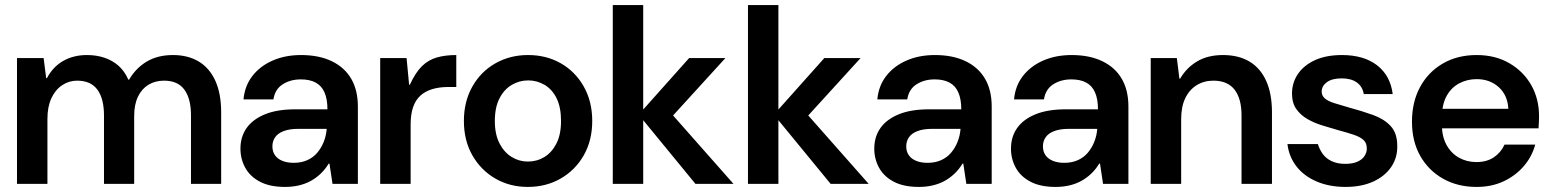

<svg xmlns="http://www.w3.org/2000/svg" viewBox="-20 -725 6114 757"><path d="M47 0V-496H152L162 -417H165Q189 -462 229.5 -485Q270 -508 323 -508Q360 -508 391.5 -497.5Q423 -487 447 -466Q471 -445 486 -411H489Q516 -457 559 -482.5Q602 -508 662 -508Q721 -508 763.5 -482.5Q806 -457 829 -406.5Q852 -356 852 -282V0H733V-270Q733 -336 707 -371.5Q681 -407 627 -407Q592 -407 565.5 -391Q539 -375 524 -344Q509 -313 509 -267V0H390V-270Q390 -336 364 -371.5Q338 -407 284 -407Q252 -407 225 -389Q198 -371 182.5 -337.5Q167 -304 167 -256V0Z M1104 12Q1044 12 1005 -8.5Q966 -29 947 -63.5Q928 -98 928 -139Q928 -186 952.5 -220.5Q977 -255 1025 -274.5Q1073 -294 1144 -294H1271Q1271 -334 1259.5 -360.5Q1248 -387 1224.5 -399.5Q1201 -412 1166 -412Q1125 -412 1094.5 -392.5Q1064 -373 1058 -333H940Q945 -387 975.5 -426Q1006 -465 1055.5 -486.5Q1105 -508 1167 -508Q1238 -508 1288.5 -483.5Q1339 -459 1365 -414Q1391 -369 1391 -305V0H1291L1279 -80H1276Q1262 -57 1244 -40Q1226 -23 1205 -11.5Q1184 0 1158.5 6Q1133 12 1104 12ZM1138 -83Q1168 -83 1191.5 -93.5Q1215 -104 1231 -123Q1247 -142 1256.5 -166Q1266 -190 1268 -216V-217H1157Q1121 -217 1098 -208Q1075 -199 1064.5 -183.5Q1054 -168 1054 -148Q1054 -127 1064.5 -112.5Q1075 -98 1094 -90.5Q1113 -83 1138 -83Z M1479 0V-496H1583L1593 -391H1596Q1618 -439 1643.5 -464Q1669 -489 1702.5 -498.5Q1736 -508 1779 -508V-382H1747Q1712 -382 1684 -373.5Q1656 -365 1637 -347.5Q1618 -330 1608.5 -302Q1599 -274 1599 -234V0Z M2061 12Q1990 12 1933 -21Q1876 -54 1842.5 -112.5Q1809 -171 1809 -248Q1809 -325 1842.5 -384Q1876 -443 1933.5 -475.5Q1991 -508 2062 -508Q2134 -508 2191 -475.5Q2248 -443 2281.5 -384Q2315 -325 2315 -248Q2315 -171 2281.5 -112.5Q2248 -54 2190.5 -21Q2133 12 2061 12ZM2061 -88Q2097 -88 2126.5 -106Q2156 -124 2174 -159.5Q2192 -195 2192 -248Q2192 -302 2174.5 -337.5Q2157 -373 2127 -390.5Q2097 -408 2063 -408Q2028 -408 1998 -390.5Q1968 -373 1949.5 -337.5Q1931 -302 1931 -248Q1931 -195 1949.5 -159.5Q1968 -124 1997.5 -106Q2027 -88 2061 -88Z M2722 0 2498 -273 2697 -496H2840L2592 -224V-317L2872 0ZM2396 0V-705H2516V0Z M3255 0 3031 -273 3230 -496H3373L3125 -224V-317L3405 0ZM2929 0V-705H3049V0Z M3603 12Q3543 12 3504 -8.5Q3465 -29 3446 -63.5Q3427 -98 3427 -139Q3427 -186 3451.5 -220.5Q3476 -255 3524 -274.5Q3572 -294 3643 -294H3770Q3770 -334 3758.5 -360.5Q3747 -387 3723.5 -399.5Q3700 -412 3665 -412Q3624 -412 3593.5 -392.5Q3563 -373 3557 -333H3439Q3444 -387 3474.5 -426Q3505 -465 3554.5 -486.5Q3604 -508 3666 -508Q3737 -508 3787.5 -483.5Q3838 -459 3864 -414Q3890 -369 3890 -305V0H3790L3778 -80H3775Q3761 -57 3743 -40Q3725 -23 3704 -11.5Q3683 0 3657.5 6Q3632 12 3603 12ZM3637 -83Q3667 -83 3690.5 -93.5Q3714 -104 3730 -123Q3746 -142 3755.5 -166Q3765 -190 3767 -216V-217H3656Q3620 -217 3597 -208Q3574 -199 3563.5 -183.5Q3553 -168 3553 -148Q3553 -127 3563.5 -112.5Q3574 -98 3593 -90.5Q3612 -83 3637 -83Z M4142 12Q4082 12 4043 -8.5Q4004 -29 3985 -63.5Q3966 -98 3966 -139Q3966 -186 3990.5 -220.5Q4015 -255 4063 -274.5Q4111 -294 4182 -294H4309Q4309 -334 4297.5 -360.5Q4286 -387 4262.5 -399.5Q4239 -412 4204 -412Q4163 -412 4132.5 -392.5Q4102 -373 4096 -333H3978Q3983 -387 4013.5 -426Q4044 -465 4093.5 -486.5Q4143 -508 4205 -508Q4276 -508 4326.5 -483.5Q4377 -459 4403 -414Q4429 -369 4429 -305V0H4329L4317 -80H4314Q4300 -57 4282 -40Q4264 -23 4243 -11.5Q4222 0 4196.5 6Q4171 12 4142 12ZM4176 -83Q4206 -83 4229.5 -93.5Q4253 -104 4269 -123Q4285 -142 4294.5 -166Q4304 -190 4306 -216V-217H4195Q4159 -217 4136 -208Q4113 -199 4102.5 -183.5Q4092 -168 4092 -148Q4092 -127 4102.5 -112.5Q4113 -98 4132 -90.5Q4151 -83 4176 -83Z M4517 0V-496H4620L4630 -415H4633Q4658 -458 4700 -483Q4742 -508 4802 -508Q4863 -508 4906 -482.5Q4949 -457 4972 -406.5Q4995 -356 4995 -282V0H4875V-270Q4875 -336 4847.5 -371.5Q4820 -407 4764 -407Q4727 -407 4698 -389Q4669 -371 4653 -337.5Q4637 -304 4637 -256V0Z M5285 12Q5221 12 5171 -9.5Q5121 -31 5091.5 -69Q5062 -107 5056 -157H5176Q5182 -137 5194.5 -119Q5207 -101 5229.5 -90Q5252 -79 5284 -79Q5313 -79 5332 -87.5Q5351 -96 5360 -110Q5369 -124 5369 -139Q5369 -161 5356 -173Q5343 -185 5318 -193.5Q5293 -202 5259 -211Q5228 -220 5195 -230Q5162 -240 5135 -255.5Q5108 -271 5091 -295Q5074 -319 5074 -356Q5074 -399 5097.5 -433.5Q5121 -468 5165 -488Q5209 -508 5271 -508Q5357 -508 5409.5 -467.5Q5462 -427 5471 -354H5357Q5352 -384 5329.5 -400Q5307 -416 5270 -416Q5232 -416 5211.5 -401Q5191 -386 5191 -364Q5191 -348 5203.5 -337Q5216 -326 5240.5 -318.5Q5265 -311 5299 -301Q5351 -287 5394 -271.5Q5437 -256 5463 -228Q5489 -200 5489 -150Q5490 -103 5465 -66.5Q5440 -30 5394 -9Q5348 12 5285 12Z M5802 12Q5727 12 5669.5 -20.5Q5612 -53 5579.5 -110.5Q5547 -168 5547 -245Q5547 -323 5579 -382Q5611 -441 5668.5 -474.5Q5726 -508 5802 -508Q5876 -508 5931.5 -475.5Q5987 -443 6017.5 -389Q6048 -335 6048 -267Q6048 -257 6047.5 -245Q6047 -233 6046 -219H5634V-296H5927Q5924 -350 5889 -381.5Q5854 -413 5802 -413Q5765 -413 5733.5 -396.5Q5702 -380 5683.5 -346.5Q5665 -313 5665 -262V-233Q5665 -187 5683 -154Q5701 -121 5732 -103.5Q5763 -86 5801 -86Q5842 -86 5870 -105Q5898 -124 5912 -155H6033Q6020 -107 5987.5 -69.5Q5955 -32 5908 -10Q5861 12 5802 12Z"/></svg>

Font: DM Sans 36pt SemiBold
Style: Regular
Weight: 600
Designer: Colophon Foundry, Jonny Pinhorn
Foundry: Colophon Foundry
Version: Version 4.004;gftools[0.9.30]